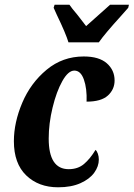

<svg xmlns="http://www.w3.org/2000/svg" viewBox="-20 -786 568 816"><path d="M39 -186Q39 -265 74.5 -349Q110 -433 178 -489.5Q246 -546 336 -546Q401 -546 434 -517Q467 -488 467 -444Q467 -406 438.5 -380Q410 -354 348 -354Q350 -410 336.5 -448Q323 -486 296 -486Q270 -486 245 -441.5Q220 -397 203.5 -329Q187 -261 187 -197Q187 -67 272 -67Q311 -67 337 -89Q363 -111 386 -149Q392 -144 396 -132.5Q400 -121 400 -108Q400 -79 380.5 -52Q361 -25 322 -7.5Q283 10 227 10Q144 10 91.5 -40.5Q39 -91 39 -186ZM221 -724 208 -753 212 -766H275Q285 -751 309 -723Q316 -713 326 -701Q336 -689 346 -675L448 -766H528L525 -753L495 -719Q425 -642 400 -606H271Q260 -643 221 -724Z"/></svg>

Font: Noto Serif CondExtraBold
Style: Italic
Weight: 800
Width: 3
Italic angle: -12°
Designer: Monotype Design Team
Foundry: Monotype Imaging Inc.
Version: Version 1.001